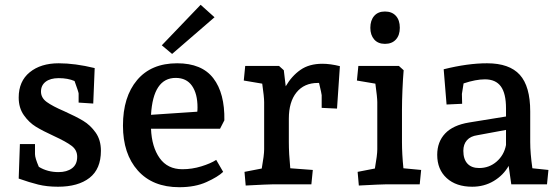

<svg xmlns="http://www.w3.org/2000/svg" viewBox="-20 -769 2330 801"><path d="M58 -24 63 -168H126V-126Q126 -110 142 -73Q178 -51 224 -51Q259 -51 280.5 -67Q302 -83 302 -115Q302 -143 279 -160.5Q256 -178 206 -201Q158 -223 129.5 -240.5Q101 -258 79.5 -288.5Q58 -319 58 -362Q58 -430 104 -467.5Q150 -505 225 -505Q293 -505 375 -485L369 -337L308 -341V-379Q308 -384 291 -431Q263 -443 225 -443Q190 -443 170.5 -428Q151 -413 151 -387Q151 -361 175 -343.5Q199 -326 248 -305Q297 -283 327 -265Q357 -247 379 -216Q401 -185 401 -140Q401 -64 353.5 -27Q306 10 222 10Q176 10 139.5 1Q103 -8 58 -24Z M493 -245Q493 -365 552 -435Q611 -505 719 -505Q822 -505 870 -442.5Q918 -380 916 -267L898 -232H610Q613 -156 646 -109.5Q679 -63 741 -63Q781 -63 820 -75Q859 -87 882 -102L911 -52Q889 -31 841.5 -9.5Q794 12 728 12Q617 12 555 -57.5Q493 -127 493 -245ZM803 -303Q804 -309 804 -321Q804 -378 781 -411Q758 -444 713 -444Q619 -444 610 -290ZM655 -580 817 -749 875 -697 698 -544Z M1000 -52 1072 -66Q1082 -122 1082 -146V-343Q1082 -364 1074 -420L997 -433L1003 -494H1144L1164 -476L1172 -409Q1197 -452 1233.5 -477.5Q1270 -503 1325 -503Q1358 -503 1398 -493L1386 -316L1322 -319V-372Q1322 -377 1311 -423H1306Q1249 -423 1217 -383.5Q1185 -344 1185 -274V-176Q1185 -129 1191 -67L1285 -60L1279 0H1119Q1100 0 1005 5Z M1472 -52 1544 -66Q1554 -122 1554 -146V-343Q1554 -362 1546 -420L1469 -433L1475 -494H1644L1664 -476Q1661 -442 1659 -394.5Q1657 -347 1657 -313V-176Q1657 -127 1663 -67L1737 -60L1731 0H1591Q1572 0 1477 5ZM1525 -653Q1525 -684 1541 -702.5Q1557 -721 1586 -721Q1615 -721 1631.5 -703Q1648 -685 1648 -653Q1648 -622 1631.5 -604Q1615 -586 1586 -586Q1557 -586 1541 -604.5Q1525 -623 1525 -653Z M1804 -123Q1804 -177 1837 -212Q1870 -247 1937 -258L2091 -283V-317Q2091 -379 2069.5 -408.5Q2048 -438 2003 -438Q1965 -438 1914 -421L1907 -377L1908 -336L1843 -333L1831 -480Q1931 -505 2012 -505Q2105 -505 2148.5 -457Q2192 -409 2192 -304V-176Q2192 -130 2201 -67L2268 -60L2262 0H2113L2102 -77Q2080 -38 2040 -14Q2000 10 1950 10Q1883 10 1843.5 -26Q1804 -62 1804 -123ZM1979 -68Q2021 -68 2052 -95Q2083 -122 2091 -164V-227L1972 -205Q1943 -201 1928 -184Q1913 -167 1913 -140Q1913 -105 1930 -86.5Q1947 -68 1979 -68Z"/></svg>

Font: Andada Pro SemiBold
Style: Regular
Weight: 600
Designer: Carolina Giovagnoli
Foundry: Huerta Tipografica
Version: Version 3.005